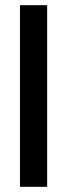

<svg xmlns="http://www.w3.org/2000/svg" viewBox="-20 -721 258 741"><path d="M57 -701H162V0H57Z"/></svg>

Font: LT Superior Semi-bold
Style: Regular
Weight: 600
Designer: Daniel Lyons
Foundry: LyonsType
Version: Version 1.0